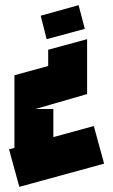

<svg xmlns="http://www.w3.org/2000/svg" viewBox="-20 -635 439 745"><path d="M167 -442 318 -483V-270H317H318L117 -212H187V-103L344 -146L384 0L55 90L15 -56L36 -61V-343L167 -379ZM285 -615 309 -523 161 -483 138 -574Z"/></svg>

Font: Blaka Ink
Style: Regular
Weight: 400
Designer: Mohamed Gaber
Foundry: Kief Type Foundry
Version: Version 1.003; ttfautohint (v1.8.4.7-5d5b)